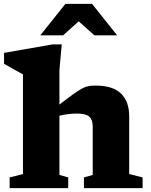

<svg xmlns="http://www.w3.org/2000/svg" viewBox="-20 -975 784 995"><path d="M333.5 0H30V-55.5L99 -73V-589.5Q89 -595 59.5 -611.2Q30 -627.5 1 -644.5V-701L253 -745H300L288 -612V-433Q333.5 -468.5 361.8 -488.5Q390 -508.5 408 -517.8Q426 -527 441.2 -529.2Q456.5 -531.5 476 -531.5Q564.5 -531.5 607 -490.2Q649.5 -449 649.5 -372V-73L719 -55.5V0H415V-55.5L460.5 -68.5V-319.5Q460.5 -354 443 -370.2Q425.5 -386.5 379.5 -386.5Q337 -386.5 288 -375.5V-68.5L333.5 -55.5ZM469 -792 388 -864.5 307 -792H189L319 -955H457L587 -792Z"/></svg>

Font: Newsreader 6pt
Style: Bold
Weight: 700
Designer: Hugues Gentile
Foundry: Production Type
Version: Version 1.003; ttfautohint (v1.8.3)